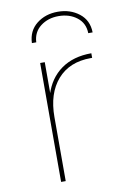

<svg xmlns="http://www.w3.org/2000/svg" viewBox="-83 -771 549 822"><g transform="rotate(-10 191.5 -360.0)"><path d="M115 0V-517H135V-374L133 -377Q154 -445 206.5 -482.5Q259 -520 338 -520V-500Q337 -500 335.5 -500Q334 -500 332 -500Q239 -500 187 -440.5Q135 -381 135 -278V0ZM95 -607Q97 -660 135 -690Q173 -720 227 -720Q281 -720 319.5 -690Q358 -660 359 -607H340Q339 -651 306.5 -676Q274 -701 227 -701Q181 -701 148.5 -676Q116 -651 114 -607Z"/></g></svg>

Font: Montserrat Thin Thin
Style: Regular
Weight: 250
Version: Version 9.000